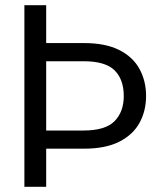

<svg xmlns="http://www.w3.org/2000/svg" viewBox="-20 -720 619 740"><path d="M74 0V-700H158V-554H304Q386 -554 439 -527.5Q492 -501 517.5 -454.5Q543 -408 543 -350Q543 -293 518 -247Q493 -201 440 -174Q387 -147 304 -147H158V0ZM158 -217H302Q386 -217 421.5 -253Q457 -289 457 -350Q457 -414 421.5 -449Q386 -484 302 -484H158Z"/></svg>

Font: DeepMind Sans
Style: Regular
Weight: 400
Designer: Jonny Pinhorn / Modifications: Colophon Foundry
Foundry: Colophon Foundry
Version: Version 1.002; ttfautohint (v1.8.2)